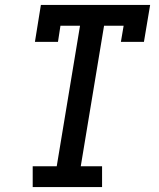

<svg xmlns="http://www.w3.org/2000/svg" viewBox="-20 -755 640 775"><path d="M112 0V-84H209L303 -651H224L214 -586H121L145 -735H586L561 -586H468L479 -651H400L306 -84H392V0Z"/></svg>

Font: Iosevka Slab Medium Extended
Style: Italic
Weight: 500
Width: 7
Italic angle: -9°
Monospace: yes
Designer: Belleve Invis
Foundry: Belleve Invis
Version: Version 11.1.0; ttfautohint (v1.8.3)